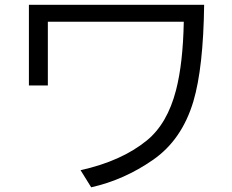

<svg xmlns="http://www.w3.org/2000/svg" viewBox="-20 -756 980 811"><path d="M102.1 -735.8H842.3Q838.9 -470.2 796.9 -328.1Q748.5 -166 627.4 -81.5Q504.9 3.9 365.2 35.2L320.3 -37.1Q493.7 -75.7 600.1 -162.6Q687 -233.4 723.6 -375.5Q752.9 -488.8 756.3 -664.1H182.1V-395H102.1Z"/></svg>

Font: FORM UDPGothic
Style: Regular
Weight: 400
Foundry: Pronama LLC
Version: Version 1.05101